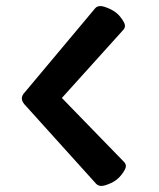

<svg xmlns="http://www.w3.org/2000/svg" viewBox="-20 -658 524 633"><path d="M386 -559 184 -335 389 -124Q395 -118 395 -109.5Q395 -101 381 -82.5Q367 -64 346 -54.5Q325 -45 314.5 -45Q304 -45 297 -52L66 -308Q52 -322 52 -333Q52 -344 62 -354L294 -631Q300 -638 311 -638Q322 -638 343.5 -628Q365 -618 378.5 -600Q392 -582 392 -573.5Q392 -565 386 -559Z"/></svg>

Font: Lilita One
Style: Regular
Weight: 400
Designer: Juan Montoreano
Foundry: Juan Montoreano
Version: Version 1.002